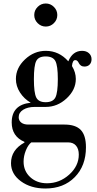

<svg xmlns="http://www.w3.org/2000/svg" viewBox="-20 -753 558 1099"><path d="M240 326Q156 326 99.5 284.5Q43 243 43 181Q43 105 120 63V59Q47 28 47 -52Q47 -154 156 -165Q118 -187 94.5 -223.5Q71 -260 71 -301Q71 -364 123 -413Q175 -462 242 -462Q318 -462 371 -402Q396 -462 450 -462Q474 -462 489 -448.5Q504 -435 504 -414Q504 -395 493 -383.5Q482 -372 463 -372Q451 -372 443 -378Q435 -384 432 -390.5Q429 -397 424 -403Q419 -409 411 -409Q395 -409 392 -375Q414 -339 414 -301Q414 -239 361.5 -190Q309 -141 242 -141H179Q139 -141 113 -125Q87 -109 87 -82Q87 -63 101.5 -51.5Q116 -40 142 -40H349Q413 -40 442.5 -9Q472 22 472 90Q472 196 408 261Q344 326 240 326ZM249 296Q321 296 376 246.5Q431 197 431 132Q431 99 415 80.5Q399 62 370 62H159Q141 76 128 108Q115 140 115 172Q115 226 153 261Q191 296 249 296ZM241 -168Q283 -168 297 -195Q311 -222 311 -300Q311 -377 297 -403.5Q283 -430 241 -430Q201 -430 187.5 -404Q174 -378 174 -300Q174 -222 187.5 -195Q201 -168 241 -168ZM195.5 -620.5Q176 -640 176 -667Q176 -694 195.5 -713.5Q215 -733 242 -733Q269 -733 288.5 -713.5Q308 -694 308 -667Q308 -640 288.5 -620.5Q269 -601 242 -601Q215 -601 195.5 -620.5Z"/></svg>

Font: Libre Bodoni
Style: Regular
Weight: 400
Designer: Pablo Impallari, Rodrigo Fuenzalida
Foundry: Pablo Impallari, Rodrigo Fuenzalida
Version: Version 1.001